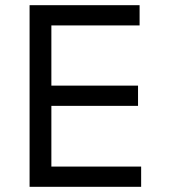

<svg xmlns="http://www.w3.org/2000/svg" viewBox="-20 -720 652 740"><path d="M94 -700H518V-622H178V-390H512V-312H178V-78H524V0H94Z"/></svg>

Font: Space Mono
Style: Regular
Weight: 400
Monospace: yes
Designer: Colophon Foundry / Benjamin Critton
Foundry: Colophon Foundry
Version: Version 1.000;PS 1.003;hotconv 1.0.81;makeotf.lib2.5.63406